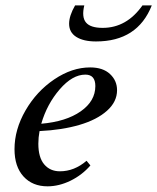

<svg xmlns="http://www.w3.org/2000/svg" viewBox="-20 -672 577 704"><path d="M332 -520Q286.1 -520 259.8 -536.6Q233.4 -553.2 233.4 -585Q233.4 -614.3 255.4 -652.3H289.1Q278.8 -609.4 295.2 -589.6Q311.5 -569.8 356.4 -569.8Q444.3 -569.8 502.4 -652.3H536.6Q484.4 -520 332 -520ZM154.3 11.2Q99.1 11.2 66.2 -24.9Q33.2 -61 33.2 -125Q33.2 -197.3 73.7 -267.3Q114.3 -337.4 179.2 -381.1Q244.1 -424.8 310.5 -424.8Q357.4 -424.8 383.3 -400.6Q409.2 -376.5 409.2 -341.3Q409.2 -298.8 372.3 -265.9Q335.4 -232.9 271.5 -214.1Q207.5 -195.3 125 -191.4Q120.6 -168 120.6 -145Q120.6 -94.7 142.1 -69.3Q163.6 -43.9 199.7 -43.9Q252.4 -43.9 297.4 -82.5L311.5 -65.4Q281.2 -30.3 238.8 -9.5Q196.3 11.2 154.3 11.2ZM293 -398.4Q245.6 -398.4 199 -344.5Q152.3 -290.5 131.3 -218.3Q222.2 -226.1 275.9 -263.7Q329.6 -301.3 329.6 -356.4Q329.6 -398.4 293 -398.4Z"/></svg>

Font: Elstob 18pt Medium
Style: Italic
Weight: 500
Italic angle: -20°
Designer: Peter S. Baker
Version: Version 1.015